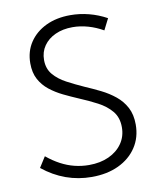

<svg xmlns="http://www.w3.org/2000/svg" viewBox="-85 -815 748 896"><g transform="rotate(-10 289.0 -366.5)"><path d="M46.4 -68.8 78.1 -118.7Q108.9 -93.3 140.9 -76.2Q172.9 -59.1 206.5 -50.8Q240.2 -42.5 274.9 -42.5Q328.6 -42.5 369.1 -61.3Q409.7 -80.1 432.6 -113.3Q455.6 -146.5 455.6 -189.9Q455.6 -236.3 430.4 -266.4Q405.3 -296.4 365.7 -317.1Q326.2 -337.9 281.7 -356.4Q246.1 -371.6 211.4 -388.4Q176.8 -405.3 148.4 -427.7Q120.1 -450.2 103.3 -481.4Q86.4 -512.7 86.4 -557.1Q86.4 -613.3 114.7 -656Q143.1 -698.7 193.1 -722.7Q243.2 -746.6 309.1 -746.6Q353 -746.6 396.7 -735.4Q440.4 -724.1 480.5 -702.1L453.6 -648.9Q419.4 -668.5 382.6 -679Q345.7 -689.5 309.6 -689.5Q263.2 -689.5 227.8 -673.3Q192.4 -657.2 172.4 -628.4Q152.3 -599.6 152.3 -561.5Q152.3 -520 176 -492.2Q199.7 -464.4 237.1 -444.6Q274.4 -424.8 315.9 -406.2Q353.5 -390.1 389.9 -372.1Q426.3 -354 456.1 -329.8Q485.8 -305.7 503.7 -272Q521.5 -238.3 521.5 -190.9Q521.5 -129.9 490.7 -83.5Q460 -37.1 405.3 -11.2Q350.6 14.6 277.8 14.6Q214.4 14.6 156 -6.3Q97.7 -27.3 46.4 -68.8Z"/></g></svg>

Font: Kumbh Sans Light
Style: Regular
Weight: 300
Version: Version 1.004